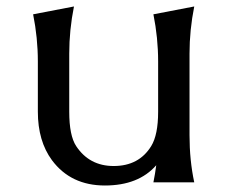

<svg xmlns="http://www.w3.org/2000/svg" viewBox="-20 -567 707 597"><path d="M584 0H457Q462.4 -26.9 465.8 -53.2Q410.6 9.8 306.2 9.8Q200.2 9.8 141.6 -68.8Q97.7 -128.4 97.7 -219.7V-376Q97.7 -449.2 83 -522.5L210 -546.9Q195.3 -473.6 195.3 -400.4V-219.7Q195.3 -145.5 216.8 -112.8Q257.8 -50.8 333.5 -50.8Q412.1 -50.8 450.2 -112.8Q471.7 -147.9 471.7 -219.7V-376Q471.7 -449.2 457 -522.5L584 -546.9Q569.3 -473.6 569.3 -400.4V-146.5Q569.3 -68.8 584 0Z"/></svg>

Font: Classica
Style: Book
Weight: 400
Version: Version 1.001